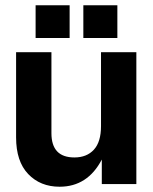

<svg xmlns="http://www.w3.org/2000/svg" viewBox="-20 -698 580 728"><path d="M206 10Q133 10 87 -38Q41 -86 41 -177V-500H175V-193Q175 -101 262 -101Q309 -101 336 -130.5Q363 -160 363 -220V-500H497V0H366V-93Q312 10 206 10ZM115 -554V-678H244V-554ZM296 -554V-678H425V-554Z"/></svg>

Font: TASA Orbiter Display
Style: Bold
Weight: 700
Designer: Weizhong Zhang
Version: Version 1.000;Glyphs 3.1.2 (3151)